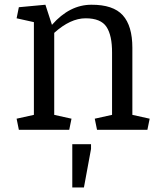

<svg xmlns="http://www.w3.org/2000/svg" viewBox="-20 -561 697 830"><path d="M375 -540.5Q469.2 -541 510.7 -495.1Q552.2 -449.2 552.2 -354.5V-64.5L627 -47.9L617.2 0H399.4L389.6 -47.9L464.4 -64.5V-333Q464.8 -407.7 440.4 -444.8Q416 -481.9 350.1 -481.9Q284.2 -481.9 214.4 -418.9V-64.5L289.1 -47.9L279.3 0H61.5L51.8 -47.9L126.5 -64.5V-465.3L51.8 -481.9L61.5 -529.8L176.3 -540.5L204.6 -453.6Q280.8 -540.5 375 -540.5ZM292.5 62.5H373.5V83L342.8 249.5H292.5Z"/></svg>

Font: NoticiaText-Regular
Style: Regular
Weight: 400
Designer: JM Sole
Foundry: JM Sole
Version: Version 1.003